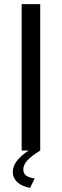

<svg xmlns="http://www.w3.org/2000/svg" viewBox="-20 -730 300 931"><path d="M126 181Q84 173 63 152.5Q42 132 42 104Q42 78 60.5 52Q79 26 119 0H85V-710H175V0Q131 27 112 48.5Q93 70 93 92Q93 129 148 135Z"/></svg>

Font: Raleway Medium Alt1
Style: Regular
Weight: 500
Designer: Matt McInerney, Pablo Impallari, Rodrigo Fuenzalida
Foundry: Matt McInerney, Pablo Impallari, Rodrigo Fuenzalida
Version: Version 3.000g; ttfautohint (v1.5) -l 8 -r 28 -G 28 -x 14 -D